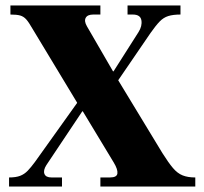

<svg xmlns="http://www.w3.org/2000/svg" viewBox="-20 -680 744 700"><path d="M346 0V-33H381Q406 -33 408 -47.5Q410 -62 395 -87L282 -274H261V-306L98 -576Q85 -599 75.5 -609.5Q66 -620 53.5 -623.5Q41 -627 18 -627V-660H346V-627H320Q299 -627 292.5 -615Q286 -603 297 -584L392 -420H412L410 -389L572 -122Q594 -87 610.5 -67.5Q627 -48 646 -40.5Q665 -33 692 -33V0ZM13 0V-33Q38 -33 53.5 -39Q69 -45 81 -57.5Q93 -70 107 -89L287 -341L304 -310L149 -78Q137 -59 142 -46Q147 -33 168 -33H206V0ZM382 -345 387 -409 485 -563Q499 -585 495.5 -606Q492 -627 464 -627H445V-660H638V-627Q611 -627 593.5 -621.5Q576 -616 562 -601.5Q548 -587 529 -560Z"/></svg>

Font: Frank Ruhl Libre Black
Style: Regular
Weight: 900
Designer: Yanek Iontef
Foundry: Fontef
Version: Version 6.004